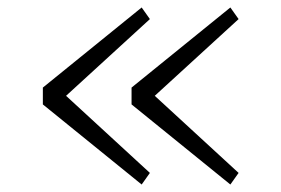

<svg xmlns="http://www.w3.org/2000/svg" viewBox="-20 -550 750 513"><path d="M94.5 -316 358.5 -530 380.5 -499 156.5 -294 380.5 -88 358.5 -57 94.5 -271ZM331.5 -316 595.5 -530 617.5 -499 393.5 -294 617.5 -88 595.5 -57 331.5 -271Z"/></svg>

Font: League Mono UltraLight
Style: Regular
Weight: 200
Width: 6
Designer: Tyler Finck
Foundry: The League of Moveable Type / Tyler Finck
Version: Version 2.210